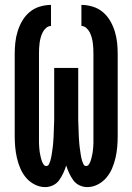

<svg xmlns="http://www.w3.org/2000/svg" viewBox="-20 -755 540 783"><path d="M164 8Q142 8 121.5 -2.5Q101 -13 86.5 -30Q72 -47 63 -68Q54 -89 49 -111Q44 -133 42 -155.5Q40 -178 40 -200V-535Q40 -558 42.5 -581.5Q45 -605 52 -627.5Q59 -650 71 -670.5Q83 -691 101 -706Q119 -721 142 -728Q165 -735 188 -735V-649Q177 -649 168 -641Q159 -633 154 -623Q149 -613 146 -602Q143 -591 141.5 -580Q140 -569 139.5 -557.5Q139 -546 139 -535V-200Q139 -194 139 -187Q139 -180 139 -173.5Q139 -167 139.5 -160.5Q140 -154 140.5 -147.5Q141 -141 142 -134.5Q143 -128 144.5 -121.5Q146 -115 147.5 -108.5Q149 -102 151.5 -96Q154 -90 158 -84Q162 -78 169 -78Q176 -78 179.5 -85Q183 -92 185 -98.5Q187 -105 188.5 -112Q190 -119 191 -126Q192 -133 193 -140Q194 -147 195 -154Q196 -161 196.5 -168Q197 -175 197.5 -182Q198 -189 198.5 -196Q199 -203 199 -210Q199 -217 199.5 -224Q200 -231 200 -238Q200 -245 200.5 -252Q201 -259 201 -266Q201 -273 201 -280Q201 -287 201 -294V-478H299V-294Q299 -287 299 -280Q299 -273 299 -266Q299 -259 299.5 -252Q300 -245 300 -238Q300 -231 300.5 -224Q301 -217 301 -210Q301 -203 301.5 -196Q302 -189 302.5 -182Q303 -175 303.5 -168Q304 -161 305 -154Q306 -147 307 -140Q308 -133 309 -126Q310 -119 311.5 -112Q313 -105 315 -98.5Q317 -92 320.5 -85Q324 -78 331 -78Q338 -78 342 -84Q346 -90 348.5 -96Q351 -102 352.5 -108.5Q354 -115 355.5 -121.5Q357 -128 358 -134.5Q359 -141 359.5 -147.5Q360 -154 360.5 -160.5Q361 -167 361 -173.5Q361 -180 361 -187Q361 -194 361 -200V-535Q361 -546 360.5 -557.5Q360 -569 358.5 -580Q357 -591 354 -602Q351 -613 346 -623Q341 -633 332 -641Q323 -649 312 -649V-735Q335 -735 358 -728Q381 -721 399 -706Q417 -691 429 -670.5Q441 -650 448 -627.5Q455 -605 457.5 -581.5Q460 -558 460 -535V-200Q460 -178 458 -155.5Q456 -133 451 -111Q446 -89 437 -68Q428 -47 413.5 -30Q399 -13 378.5 -2.5Q358 8 336 8Q319 8 303.5 0.5Q288 -7 278.5 -20.5Q269 -34 262 -49Q255 -64 250 -80Q245 -64 238 -49Q231 -34 221.5 -20.5Q212 -7 196.5 0.5Q181 8 164 8Z"/></svg>

Font: Zed Mono Semibold
Style: Regular
Weight: 600
Monospace: yes
Designer: Belleve Invis
Foundry: Belleve Invis
Version: Version 1.0.0; ttfautohint (v1.8.4)